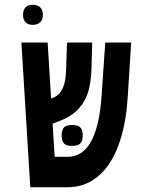

<svg xmlns="http://www.w3.org/2000/svg" viewBox="-20 -788 640 808"><path d="M70 -609H180.5L195 -373L204.5 -377Q255 -397 258 -488.5L262 -609H368L365 -498.5Q363.5 -445 352 -404.2Q340.5 -363.5 311.5 -331.2Q282.5 -299 231 -279L201.5 -267.5L210 -128H264.5Q390 -128 407.5 -384.5L423 -609H532L517.5 -380Q510 -260.5 478 -175.2Q446 -90 391.5 -45Q337 0 264 0H107.5ZM239.5 -218Q239.5 -242 249.5 -252Q259.5 -262 283 -262Q307.5 -262 317.8 -252Q328 -242 328 -218Q328 -194 317.8 -184Q307.5 -174 283 -174Q259.5 -174 249.5 -184Q239.5 -194 239.5 -218ZM77 -725.5Q77 -745.5 87.2 -756.8Q97.5 -768 117 -768Q138 -768 149.2 -757Q160.5 -746 160.5 -725.5Q160.5 -705.5 149.2 -694.5Q138 -683.5 117 -683.5Q97.5 -683.5 87.2 -694.8Q77 -706 77 -725.5Z"/></svg>

Font: JuliaMono
Style: Bold Italic
Weight: 700
Italic angle: -9°
Monospace: yes
Designer: cormullion
Foundry: corm
Version: Version 0.057; ttfautohint (v1.8.4)